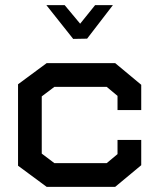

<svg xmlns="http://www.w3.org/2000/svg" viewBox="-20 -723 618 745"><path d="M427 2H161L50 -80V-396L161 -478H427L528 -394V-296H436V-351L394 -386H191L142 -349V-127L191 -90H394L436 -125V-180H528V-82ZM231 -703 291 -631 349 -703H418L318 -573L264 -572L160 -703Z"/></svg>

Font: Turret Road
Style: Bold
Weight: 700
Designer: Noponies
Foundry: Noponies
Version: Version 1.001; ttfautohint (v1.8)